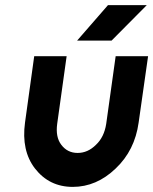

<svg xmlns="http://www.w3.org/2000/svg" viewBox="-20 -720 600 752"><path d="M282 -561H417L555 -700H403ZM114 -500 78 -240Q63 -130 117 -60Q173 12 265 12Q358 12 433 -60Q508 -131 523 -240L560 -500H433L396 -235Q388 -183 356 -153Q324 -121 284 -121Q244 -121 220 -153Q197 -183 204 -235L241 -500Z"/></svg>

Font: Unageo
Style: Bold-Italic
Weight: 700
Designer: Richard Sepsi
Foundry: Richard Sepsi
Version: Version 2.000